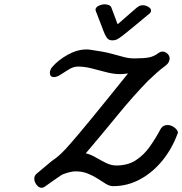

<svg xmlns="http://www.w3.org/2000/svg" viewBox="-20 -870 861 908"><path d="M177.2 18.1Q163.6 18.1 152.8 3.9Q142.1 -10.3 142.1 -24.9Q142.1 -39.1 152.8 -48.3L224.1 -107.9Q235.8 -116.2 246.8 -124.5Q257.8 -132.8 272.9 -147.5Q288.1 -162.1 311 -188.5Q328.6 -208.5 353 -237.3Q377.4 -266.1 410.2 -306.2Q443.4 -346.7 486.3 -399.7Q529.3 -452.6 585.4 -522.5L566.4 -520.5Q561.5 -520 556.9 -519.8Q552.2 -519.5 547.4 -519.5Q517.1 -519.5 482.7 -528.6Q448.2 -537.6 414.1 -546.4Q379.9 -555.2 348.6 -555.2Q328.1 -555.2 307.1 -542.7Q286.1 -530.3 267.6 -517.8Q249 -505.4 235.4 -505.4Q215.8 -505.4 215.8 -525.9Q215.8 -531.2 218.3 -538.6Q220.7 -545.9 226.6 -552.7Q254.9 -585.9 300.3 -611.1Q345.7 -636.2 389.2 -636.2Q398.4 -636.2 407.2 -634.8Q469.7 -626 505.6 -616.5Q541.5 -606.9 565.4 -600.3Q589.4 -593.8 614.7 -593.8Q661.1 -593.8 685.3 -598.6Q709.5 -603.5 730.5 -620.1Q738.8 -626 748 -626Q760.7 -626 771.5 -616.5Q782.2 -606.9 782.2 -592.8Q782.2 -584.5 777.1 -575.2Q772 -565.9 759.8 -557.1Q739.7 -542.5 720 -524.7Q700.2 -506.8 682.1 -489.7Q611.3 -417.5 537.1 -326.7Q462.9 -235.8 385.7 -145Q408.7 -139.6 432.6 -125.7Q456.5 -111.8 481 -99.6Q505.4 -87.4 529.8 -87.4Q584 -87.4 621.8 -111.8Q659.7 -136.2 688 -176Q716.3 -215.8 741.2 -262.7Q752.4 -278.8 772 -278.8Q790 -278.8 805.7 -266.4Q821.3 -253.9 821.3 -242.7Q821.3 -240.2 819.3 -236.8Q793.9 -167.5 748.5 -111.3Q703.1 -55.2 643.3 -22.5Q583.5 10.3 515.1 10.3Q498.5 10.3 480.7 -0.5Q462.9 -11.2 442.4 -24.9Q421.4 -38.6 395.3 -49.1Q369.1 -59.6 338.9 -59.6Q321.8 -59.6 299.3 -53.2Q276.9 -46.9 266.6 -39.6L228.5 -13.2L190.4 13.7Q184.1 18.1 177.2 18.1ZM511.7 -679.2Q498.5 -679.2 491 -685.5Q483.4 -691.9 476.1 -707.5Q469.2 -722.7 458.5 -752.2Q447.8 -781.7 433.6 -816.4Q431.6 -820.8 431.6 -823.2Q431.6 -835.4 446.5 -842.5Q461.4 -849.6 475.1 -849.6Q485.4 -849.6 494.6 -845.9Q503.9 -842.3 506.8 -834L514.6 -813L524.4 -787.1L532.7 -764.6L536.6 -755.4L602.1 -812.5L627 -834Q640.6 -845.2 654.3 -845.2Q668.9 -845.2 681.6 -837.6Q694.3 -830.1 694.3 -819.8Q694.3 -812 687.5 -806.2Q639.6 -766.6 606.7 -739.3Q573.7 -711.9 556.6 -699.2Q540.5 -687 532 -683.1Q523.4 -679.2 511.7 -679.2Z"/></svg>

Font: Damion
Style: Regular
Weight: 400
Designer: Vernon Adams
Foundry: Vernon Adams
Version: Version 1.100; ttfautohint (v1.8.4.7-5d5b)